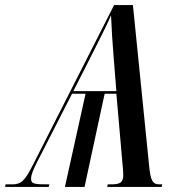

<svg xmlns="http://www.w3.org/2000/svg" viewBox="-75 -734 711 754"><path d="M-55 0H116L119 -10C60 -10 47 -11 47 -32C47 -48 56 -69 73 -102L208 -366H261L180 0H257L336 -366H382L406 -91C408 -73 409 -61 409 -46C409 -17 396 -10 361 -10H348L346 0H560L562 -10H553C524 -10 516 -23 510 -89L447 -714H373L55 -88C23 -24 8 -10 -27 -10H-53ZM213 -376 282 -512C312 -572 344 -633 361 -674C363 -624 367 -559 372 -500L382 -376Z"/></svg>

Font: Noto Serif Display ExtraCondensed Medium
Style: Italic
Weight: 500
Width: 2
Italic angle: -12°
Designer: Monotype Design Team
Foundry: Monotype Imaging Inc.
Version: Version 2.009